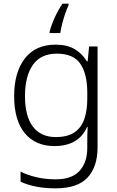

<svg xmlns="http://www.w3.org/2000/svg" viewBox="-20 -878 639 1045"><path d="M283 -635Q345 -635 386.5 -610.5Q428 -586 453 -544H457L465 -625H511V-76Q511 29 457 88Q403 147 282 147Q222 147 175.5 137.5Q129 128 92 111V56Q129 75 178 86.5Q227 98 284 98Q371 98 413 52Q455 6 455 -73V-104Q455 -125 455.5 -146.5Q456 -168 457 -187H454Q408 -83 276 -83Q173 -83 115 -153Q57 -223 57 -355Q57 -484 115 -559.5Q173 -635 283 -635ZM289 -586Q202 -586 159 -525Q116 -464 116 -354Q116 -246 159 -189Q202 -132 283 -132Q349 -132 386.5 -158.5Q424 -185 439.5 -232Q455 -279 455 -339V-374Q455 -475 417.5 -530.5Q380 -586 289 -586ZM353 -849Q345 -833 335.5 -805.5Q326 -778 318.5 -748.5Q311 -719 308 -698H250V-705Q258 -738 277 -780.5Q296 -823 320 -858H353Z"/></svg>

Font: Noto Sans Kannada UI Light
Style: Regular
Weight: 300
Designer: Jelle Bosma - Monotype Design Team
Foundry: Monotype Imaging Inc.
Version: Version 2.005; ttfautohint (v1.8.4.7-5d5b)